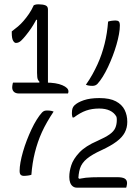

<svg xmlns="http://www.w3.org/2000/svg" viewBox="-20 -800 640 881"><path d="M374 -411Q391 -435 404 -458.5Q417 -482 427.5 -505Q438 -528 446 -551.5Q454 -575 460 -599Q466 -623 470 -648.5Q474 -674 476 -701Q479 -702 483 -703Q487 -704 491.5 -704.5Q496 -705 500.5 -705.5Q505 -706 510 -706Q520 -706 525 -701.5Q530 -697 530 -683Q530 -666 526 -643.5Q522 -621 514.5 -595Q507 -569 497 -543Q487 -517 475.5 -492.5Q464 -468 451.5 -448Q439 -428 427 -415Q423 -411 417.5 -408.5Q412 -406 404 -406Q399 -406 393.5 -406.5Q388 -407 383.5 -408Q379 -409 374 -411ZM226 -288Q210 -264 196.5 -240.5Q183 -217 172.5 -194Q162 -171 154 -147.5Q146 -124 140 -100Q134 -76 130 -50.5Q126 -25 124 2Q121 3 117 4Q113 5 108.5 5.5Q104 6 99.5 6.5Q95 7 90 7Q80 7 75 2Q70 -3 70 -16Q70 -33 74 -55.5Q78 -78 85.5 -104Q93 -130 103 -156Q113 -182 124.5 -206.5Q136 -231 148.5 -251Q161 -271 173 -284Q178 -289 183 -291Q188 -293 196 -293Q202 -293 207 -292.5Q212 -292 217 -291Q222 -290 226 -288ZM40 -421H190Q238 -421 266 -409Q294 -397 294 -381Q294 -380 294 -378.5Q294 -377 293.5 -375.5Q293 -374 292.5 -373Q292 -372 292 -371H68Q52 -371 44 -378.5Q36 -386 36 -399Q36 -403 36.5 -406Q37 -409 37.5 -412Q38 -415 38.5 -417.5Q39 -420 40 -421ZM200 -396H157L161 -425Q157 -429 154.5 -433.5Q152 -438 151 -446Q150 -454 150 -466Q150 -476 150 -500Q150 -524 150 -555.5Q150 -587 150 -621Q150 -655 150 -686Q150 -717 150 -739L161 -709H135L159 -736Q151 -718 142 -701.5Q133 -685 122.5 -669.5Q112 -654 99 -638Q88 -624 77 -613.5Q66 -603 53 -603Q46 -603 40 -613.5Q34 -624 34 -649V-656Q49 -667 62.5 -678.5Q76 -690 88 -704Q101 -719 113 -736.5Q125 -754 135 -776Q138 -777 140.5 -778Q143 -779 146 -779.5Q149 -780 152.5 -780Q156 -780 160 -780Q177 -780 188.5 -775.5Q200 -771 200 -757Q200 -752 200 -724Q200 -696 200 -656Q200 -616 200 -572Q200 -528 200 -489Q200 -450 200 -424.5Q200 -399 200 -396ZM559 61Q557 61 541 61Q525 61 501 61Q477 61 450.5 61Q424 61 399 61Q374 61 356 61Q338 61 332 61Q322 61 314 55Q306 49 302 38Q298 27 298 13V10Q298 -13 307 -41.5Q316 -70 344 -100Q372 -130 428 -154Q464 -170 483 -183.5Q502 -197 509 -213Q516 -229 516 -250Q516 -255 515.5 -259Q515 -263 514 -265Q504 -283 484 -292.5Q464 -302 435 -302Q402 -302 375 -292.5Q348 -283 319 -261H313Q312 -264 311.5 -266.5Q311 -269 310.5 -271.5Q310 -274 310 -276.5Q310 -279 310 -282Q310 -294 312.5 -302Q315 -310 321 -316Q335 -330 364 -340Q393 -350 436 -350Q484 -350 512 -335Q540 -320 552 -295.5Q564 -271 564 -242V-240Q564 -214 552.5 -192Q541 -170 515 -150.5Q489 -131 446 -111Q402 -91 378.5 -71.5Q355 -52 347 -27Q339 -2 339 37L323 6L353 26H325Q350 18 374 15.5Q398 13 441 13H517Q542 13 552.5 19.5Q563 26 563 40Q563 43 562.5 46Q562 49 561.5 51.5Q561 54 560.5 56.5Q560 59 559 61Z"/></svg>

Font: Recursive Casual Light
Style: Regular
Weight: 300
Version: Version 1.047